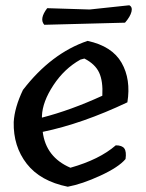

<svg xmlns="http://www.w3.org/2000/svg" viewBox="-20 -708 555 728"><path d="M312 -553Q405 -533 441 -470Q477 -407 463 -320Q292 -239 142 -208Q154 -112 247 -72Q357 -103 419 -157Q443 -157 451.5 -145Q460 -133 456 -105Q430 -74 360.5 -42Q291 -10 237 0Q133 -21 81.5 -87Q30 -153 32 -245Q35 -300 67 -367Q174 -506 312 -553ZM139 -268V-262Q248 -290 368 -345Q371 -400 356 -432.5Q341 -465 300 -486L285 -482Q224 -448 182.5 -385Q141 -322 139 -268ZM454 -622 148 -614Q128 -636 159 -677L320 -672L470 -688Q483 -682 478.5 -663.5Q474 -645 454 -622Z"/></svg>

Font: Tillana Medium
Style: Regular
Weight: 500
Designer: Lipi Raval (Devanagari, Latin), Jonny Pinhorn (Latin)
Foundry: Indian Type Foundry
Version: Version 2.003;PS 1.0;hotconv 1.0.79;makeotf.lib2.5.61930; tt